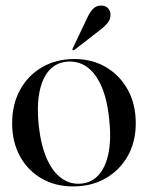

<svg xmlns="http://www.w3.org/2000/svg" viewBox="-20 -658 530 688"><path d="M247 -446.5Q310.5 -446.5 360 -417.2Q409.5 -388 438 -336.2Q466.5 -284.5 466.5 -216.5Q466.5 -149.5 437.5 -98.5Q408.5 -47.5 358 -18.8Q307.5 10 242 10Q178 10 128.8 -18.5Q79.5 -47 51.5 -98.2Q23.5 -149.5 23.5 -216.5Q23.5 -284 51.8 -335.8Q80 -387.5 130.5 -417Q181 -446.5 247 -446.5ZM270.5 0Q308 -3 333.2 -30.8Q358.5 -58.5 368.8 -109Q379 -159.5 371.5 -230.5Q364 -302.5 343.2 -349.5Q322.5 -396.5 291 -418.5Q259.5 -440.5 220 -437Q180.5 -433.5 155.5 -405Q130.5 -376.5 121 -326Q111.5 -275.5 119 -206Q127 -136 148 -88.8Q169 -41.5 200.8 -19Q232.5 3.5 270.5 0ZM290 -588.5Q300.5 -612.5 312.8 -625.5Q325 -638.5 341.5 -638Q359.5 -638 368 -627.5Q376.5 -617 376 -605.5Q376 -588 365 -575Q354 -562 338 -550L246.5 -479Q245 -478.5 243.2 -478Q241.5 -477.5 240 -479Q239 -480.5 239.5 -482Q240 -483.5 241 -485.5Z"/></svg>

Font: Fraunces 96pt
Style: Regular
Weight: 400
Version: Version 1.000;[b76b70a41]